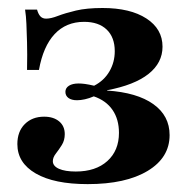

<svg xmlns="http://www.w3.org/2000/svg" viewBox="-20 -449 471 480"><path d="M199.2 11.3Q115.3 11.3 69.4 -15.3Q23.4 -41.9 23.4 -88.7Q23.4 -120.2 41.9 -138.7Q60.5 -157.3 90.3 -157.3Q113.7 -157.3 127.8 -145.6Q141.9 -133.9 141.9 -113.7Q141.9 -98.4 134.7 -86.7Q127.4 -75 119.8 -65.3Q112.1 -55.6 112.1 -46Q112.1 -33.9 127.4 -27Q142.7 -20.2 169.4 -20.2Q219.4 -20.2 248.4 -46.4Q277.4 -72.6 277.4 -116.9Q277.4 -150.8 261.3 -174.2Q245.2 -197.6 214.5 -208.1Q203.2 -203.2 192.3 -200.8Q181.5 -198.4 172.6 -198.4Q158.9 -198.4 151.2 -204Q143.5 -209.7 143.5 -219.4Q143.5 -229 152.4 -234.7Q161.3 -240.3 176.6 -240.3Q183.9 -240.3 192.7 -239.1Q201.6 -237.9 215.3 -234.7Q240.3 -247.6 253.6 -270.6Q266.9 -293.5 266.9 -321Q266.9 -355.6 246.8 -375Q226.6 -394.4 190.3 -394.4Q145.2 -394.4 116.5 -363.7Q87.9 -333.1 77.4 -274.2H47.6Q48.4 -315.3 47.6 -342.7Q46.8 -370.2 46 -389.5Q45.2 -408.9 42.7 -425H72.6Q75.8 -413.7 81 -408.1Q86.3 -402.4 95.2 -402.4Q107.3 -402.4 125 -409.3Q142.7 -416.1 169.8 -422.6Q196.8 -429 236.3 -429Q305.6 -429 346 -402.8Q386.3 -376.6 386.3 -332.3Q386.3 -291.9 351.2 -264.1Q316.1 -236.3 247.6 -223.4V-222.6Q322.6 -217.7 363.3 -188.7Q404 -159.7 404 -111.3Q404 -54.8 349.2 -21.8Q294.4 11.3 199.2 11.3Z"/></svg>

Font: Playfair 5pt SemiExpanded Light ExtraBold
Style: Regular
Weight: 800
Version: Version 2.001;gftools[0.9.30]